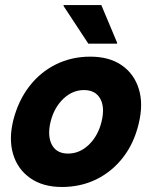

<svg xmlns="http://www.w3.org/2000/svg" viewBox="-20 -736 607 766"><path d="M226.7 10Q151.7 10 101.3 -25Q50.8 -60 32.5 -120.4Q14.2 -180.8 33.3 -257.5Q53.3 -335 97.1 -391.7Q140.8 -448.3 203.3 -479.2Q265.8 -510 340 -510Q415.8 -510 465.4 -475.8Q515 -441.7 533.8 -381.2Q552.5 -320.8 533.3 -242.5Q515 -165 471.2 -108.3Q427.5 -51.7 365 -20.8Q302.5 10 226.7 10ZM251.7 -123.3Q297.5 -123.3 334.2 -158.3Q370.8 -193.3 385 -250Q399.2 -307.5 380 -342.1Q360.8 -376.7 315 -376.7Q269.2 -376.7 232.5 -341.7Q195.8 -306.7 181.7 -250Q168.3 -193.3 187.1 -158.3Q205.8 -123.3 251.7 -123.3ZM332.5 -561.7 233.3 -712.5 234.2 -715.8H384.2L447.5 -565L446.7 -561.7Z"/></svg>

Font: Funnel Sans ExtraBold
Style: Italic
Weight: 800
Italic angle: -14.036°
Version: Version 1.000; Beta; Release 5; Build 24; ttfautohint (v1.8.